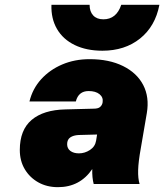

<svg xmlns="http://www.w3.org/2000/svg" viewBox="-20 -762 680 795"><path d="M640 -742Q623 -653 560 -602.5Q497 -552 404 -552Q338 -552 289.5 -575.5Q241 -599 216 -642Q191 -685 193 -742H351Q351 -714 366 -698Q381 -682 408 -682Q462 -682 482 -742ZM563 -148Q553 -93 552 -58Q551 -23 558 0H368Q361 -26 362 -62Q311 13 220 13Q174 13 138.5 -7Q103 -27 82.5 -61.5Q62 -96 62 -141Q62 -224 111 -265.5Q160 -307 251 -309L367 -312Q385 -312 393 -318Q401 -324 404 -334L405 -339Q408 -359 392 -372Q376 -385 347 -385Q305 -385 294 -342H102Q115 -395 150.5 -434Q186 -473 237.5 -495Q289 -517 351 -517Q432 -517 489.5 -488.5Q547 -460 573 -410Q599 -360 588 -294ZM258 -165Q258 -147 271.5 -137Q285 -127 307 -127Q331 -127 352.5 -141Q374 -155 378 -180L382 -205L306 -203Q284 -202 271 -193Q258 -184 258 -165Z"/></svg>

Font: Overused Grotesk Black
Style: Italic
Weight: 900
Italic angle: -10°
Version: Version 0.003